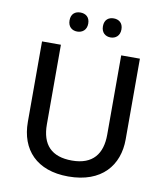

<svg xmlns="http://www.w3.org/2000/svg" viewBox="-98 -992 933 1082"><g transform="rotate(10 369.0 -451.0)"><path d="M221 -858C221 -821 245 -803 274 -803C303 -803 328 -821 328 -858C328 -896 303 -912 274 -912C245 -912 221 -896 221 -858ZM412 -858C412 -821 436 -803 465 -803C493 -803 518 -821 518 -858C518 -896 493 -912 465 -912C436 -912 412 -896 412 -858ZM649 -252V-714H542V-260C542 -151 491 -82 371 -82C254 -82 197 -142 197 -259V-714H89V-254C89 -95 185 10 366 10C558 10 649 -104 649 -252Z"/></g></svg>

Font: Noto Sans Hanifi Rohingya Medium
Style: Regular
Weight: 500
Designer: Monotype Design Team and DaltonMaag
Foundry: Google LLC
Version: Version 2.102